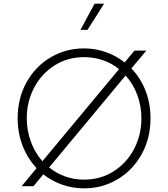

<svg xmlns="http://www.w3.org/2000/svg" viewBox="-20 -1023 924 1055"><path d="M218 -65 164 0H99L181 -99Q132 -151 104.5 -221.5Q77 -292 77 -373Q77 -483 126 -571Q175 -659 258.5 -708Q342 -757 442 -757Q504 -757 561 -737Q618 -717 665 -680L719 -745H784L702 -647Q752 -595 779.5 -525Q807 -455 807 -373Q807 -263 758 -175Q709 -87 625.5 -37.5Q542 12 442 12Q380 12 322.5 -8Q265 -28 218 -65ZM213 -137 634 -643Q595 -675 546 -692Q497 -709 442 -709Q351 -709 279 -663Q207 -617 167 -540Q127 -463 127 -373Q127 -306 149.5 -245Q172 -184 213 -137ZM442 -36Q533 -36 605 -82Q677 -128 717 -205Q757 -282 757 -373Q757 -440 734.5 -501Q712 -562 670 -608L250 -103Q289 -71 338 -53.5Q387 -36 442 -36ZM500 -1003H552L461 -859H422Z"/></svg>

Font: Eudoxus Sans ExtraLight
Style: Regular
Weight: 200
Designer: Stijn de Vries
Foundry: tokotype
Version: Version 2.005